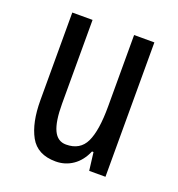

<svg xmlns="http://www.w3.org/2000/svg" viewBox="-105 -624 667 721"><g transform="rotate(20 228.0 -263.5)"><path d="M391 -537V0H326L317 -72H311Q294 -32 263.5 -11Q233 10 195 10Q122 10 92.5 -43.5Q63 -97 63 -187V-537H144V-202Q144 -131 160 -97Q176 -63 210 -63Q266 -63 288 -109Q310 -155 310 -251V-537Z"/></g></svg>

Font: Noto Sans Khmer ExtraCondensed
Style: Regular
Weight: 400
Width: 2
Designer: Danh Hong and the Monotype Design Team
Foundry: Monotype Imaging Inc.
Version: Version 2.004; ttfautohint (v1.8.4.7-5d5b)